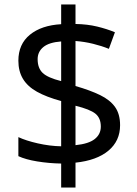

<svg xmlns="http://www.w3.org/2000/svg" viewBox="-20 -779 612 857"><path d="M253 -49Q198 -50 146 -58.5Q94 -67 62 -82V-167Q96 -151 149 -139Q202 -127 253 -126V-328Q187 -346 145 -369.5Q103 -393 82.5 -427Q62 -461 62 -508Q62 -582 113.5 -624Q165 -666 253 -671V-759H317V-672Q370 -671 413.5 -660.5Q457 -650 493 -635L466 -561Q434 -574 395.5 -583.5Q357 -593 317 -596V-395Q383 -376 427 -354.5Q471 -333 493.5 -301.5Q516 -270 516 -220Q516 -150 464 -106.5Q412 -63 317 -53V58H253ZM317 -131Q376 -137 403 -158.5Q430 -180 430 -214Q430 -252 406 -271.5Q382 -291 317 -307ZM253 -594Q199 -590 173.5 -569Q148 -548 148 -515Q148 -475 170.5 -453.5Q193 -432 253 -417Z"/></svg>

Font: Noto Sans Balinese
Style: Regular
Weight: 400
Designer: Aditya Bayu, David Williams
Foundry: David Williams
Version: Version 2.003